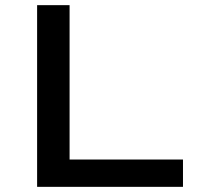

<svg xmlns="http://www.w3.org/2000/svg" viewBox="-20 -725 766 745"><path d="M124 0V-705H250V-106H690V0Z"/></svg>

Font: Nunito Sans 7pt Expanded SemiBold
Style: Regular
Weight: 600
Width: 7
Designer: Vernon Adams
Foundry: Vernon Adams
Version: Version 3.101;gftools[0.9.27]